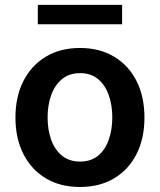

<svg xmlns="http://www.w3.org/2000/svg" viewBox="-20 -747 648 778"><path d="M304 10.7Q224.1 10.7 165.5 -24.5Q106.9 -59.7 74.8 -123Q42.6 -186.4 42.6 -270.6Q42.6 -355.1 74.8 -418.5Q106.9 -481.9 165.5 -517.2Q224.1 -552.6 304 -552.6Q383.9 -552.6 442.6 -517.2Q501.4 -481.9 533.4 -418.5Q565.3 -355.1 565.3 -270.6Q565.3 -186.4 533.4 -123Q501.4 -59.7 442.6 -24.5Q383.9 10.7 304 10.7ZM304.7 -92.3Q348.4 -92.3 377.3 -116.1Q406.2 -139.9 420.6 -180.6Q435 -221.2 435 -271Q435 -321 420.6 -361.7Q406.2 -402.3 377.3 -426.5Q348.4 -450.6 304.7 -450.6Q260.7 -450.6 231.4 -426.5Q202.1 -402.3 187.5 -361.7Q172.9 -321 172.9 -271Q172.9 -221.2 187.5 -180.6Q202.1 -139.9 231.4 -116.1Q260.7 -92.3 304.7 -92.3ZM474.8 -727.3V-648.8H133.2V-727.3Z"/></svg>

Font: Inter UI Semi Bold
Style: Regular
Weight: 600
Designer: Rasmus Andersson
Foundry: rsms
Version: 3.2;8d6f07862